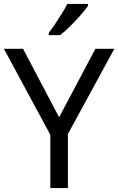

<svg xmlns="http://www.w3.org/2000/svg" viewBox="-20 -964 606 984"><path d="M283 -363 469 -714H566L328 -277V0H238V-273L0 -714H98ZM431 -934Q419 -916 394 -887.5Q369 -859 340.5 -830.5Q312 -802 288 -784H230V-796Q245 -815 262.5 -841Q280 -867 297 -894.5Q314 -922 325 -944H431Z"/></svg>

Font: Noto Sans Hanunoo
Style: Regular
Weight: 400
Designer: Monotype Design Team
Foundry: Monotype Imaging Inc.
Version: Version 2.003; ttfautohint (v1.8.4.7-5d5b)